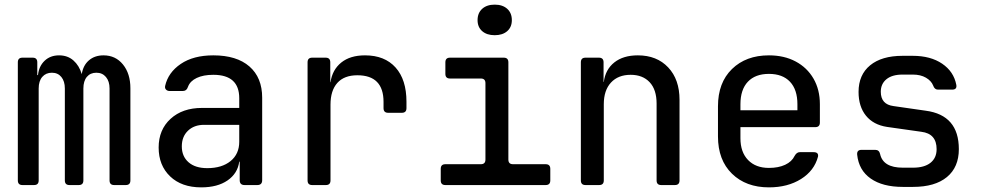

<svg xmlns="http://www.w3.org/2000/svg" viewBox="-20 -799 4240 829"><path d="M77 0Q57 0 57 -20V-530Q57 -550 77 -550H121Q141 -550 141 -530V-475H144Q148 -513 172.5 -536.5Q197 -560 235 -560Q272 -560 297 -538Q322 -516 333 -479Q339 -517 364 -538.5Q389 -560 427 -560Q479 -560 511 -520.5Q543 -481 543 -418V-20Q543 0 523 0H473Q453 0 453 -20V-417Q453 -448 437.5 -466.5Q422 -485 396 -485Q370 -485 355 -467Q340 -449 340 -417V-20Q340 0 320 0H280Q260 0 260 -20V-417Q260 -448 245 -466.5Q230 -485 204 -485Q178 -485 162.5 -467Q147 -449 147 -417V-20Q147 0 127 0Z M849 10Q764 10 714.5 -37.5Q665 -85 665 -162Q665 -239 716.5 -286Q768 -333 852 -333H1013V-375Q1013 -476 901 -476Q858 -476 829.5 -462.5Q801 -449 792 -425Q786 -406 769 -406H713Q703 -406 697 -412Q691 -418 693 -428Q706 -486 760.5 -523Q815 -560 901 -560Q1002 -560 1057 -512Q1112 -464 1112 -377V-21Q1112 0 1091 0H1036Q1015 0 1015 -21V-101H1013Q1006 -50 962.5 -20Q919 10 849 10ZM875 -73Q938 -73 975.5 -103.5Q1013 -134 1013 -187V-260H861Q818 -260 791.5 -234.5Q765 -209 765 -167Q765 -124 794 -98.5Q823 -73 875 -73Z M1328 0Q1308 0 1308 -20V-530Q1308 -550 1328 -550H1386Q1406 -550 1406 -530V-444H1407Q1415 -498 1453.5 -529Q1492 -560 1556 -560Q1641 -560 1688 -507.5Q1735 -455 1735 -360V-332Q1735 -312 1715 -312H1656Q1636 -312 1636 -332V-359Q1636 -474 1523 -474Q1466 -474 1436.5 -441Q1407 -408 1407 -347V-20Q1407 0 1387 0Z M1903 0Q1883 0 1883 -20V-70Q1883 -90 1903 -90H2056Q2076 -90 2076 -110V-440Q2076 -460 2056 -460H1923Q1903 -460 1903 -480V-530Q1903 -550 1923 -550H2155Q2175 -550 2175 -530V-110Q2175 -90 2195 -90H2336Q2356 -90 2356 -70V-20Q2356 0 2336 0ZM2116 -647Q2082 -647 2062 -664.5Q2042 -682 2042 -712Q2042 -743 2062 -761Q2082 -779 2116 -779Q2150 -779 2170 -761Q2190 -743 2190 -712Q2190 -682 2170 -664.5Q2150 -647 2116 -647Z M2508 0Q2488 0 2488 -20V-530Q2488 -550 2508 -550H2566Q2586 -550 2586 -530V-445H2587Q2594 -499 2632.5 -529.5Q2671 -560 2734 -560Q2816 -560 2865 -508Q2914 -456 2914 -368V-20Q2914 0 2894 0H2835Q2815 0 2815 -20V-352Q2815 -412 2785 -444Q2755 -476 2703 -476Q2649 -476 2618 -442.5Q2587 -409 2587 -349V-20Q2587 0 2567 0Z M3300 10Q3201 10 3140.5 -49Q3080 -108 3080 -210V-340Q3080 -442 3140.5 -501Q3201 -560 3300 -560Q3366 -560 3415.5 -533.5Q3465 -507 3492.5 -459.5Q3520 -412 3520 -349V-270Q3520 -250 3500 -250H3177V-202Q3177 -142 3210 -108Q3243 -74 3300 -74Q3341 -74 3370 -87.5Q3399 -101 3411 -126Q3420 -142 3433 -142H3493Q3515 -142 3512 -123Q3496 -62 3438.5 -26Q3381 10 3300 10ZM3177 -349V-323H3423V-349Q3423 -412 3391 -446Q3359 -480 3300 -480Q3241 -480 3209 -446Q3177 -412 3177 -349Z M3878 8Q3791 8 3739.5 -28Q3688 -64 3681 -131Q3679 -152 3700 -152H3759Q3776 -152 3780 -134Q3793 -75 3878 -75H3922Q3971 -75 3997.5 -96Q4024 -117 4024 -155Q4024 -222 3958 -230L3810 -251Q3751 -260 3719 -299.5Q3687 -339 3687 -402Q3687 -476 3737 -517Q3787 -558 3877 -558H3921Q3998 -558 4048 -524Q4098 -490 4109 -433Q4113 -412 4091 -412H4030Q4015 -412 4009 -430Q4001 -450 3978 -463.5Q3955 -477 3921 -477H3877Q3832 -477 3807.5 -457Q3783 -437 3783 -403Q3783 -348 3838 -341L3977 -321Q4120 -302 4120 -155Q4120 -77 4068.5 -34.5Q4017 8 3922 8Z"/></svg>

Font: Pitagon Sans Mono Medium
Style: Regular
Weight: 500
Monospace: yes
Designer: Travis Tran
Foundry: Pitagon
Version: Version 1.001; ttfautohint (v1.8.4.7-5d5b);gftools[0.9.26]